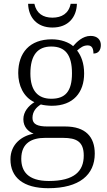

<svg xmlns="http://www.w3.org/2000/svg" viewBox="-20 -751 565 1011"><path d="M256 -606C340 -606 383 -661 385 -731H352C342 -680 305 -658 256 -658C207 -658 172 -680 161 -731H128C130 -661 173 -606 256 -606ZM234 240C399 240 479 169 479 58C479 -30 431 -85 323 -85H230C177 -85 151 -97 151 -130C151 -164 171 -186 195 -201C207 -197 237 -194 253 -194C367 -194 423 -265 423 -364C423 -419 407 -458 386 -485C405 -501 419 -512 442 -512C465 -512 472 -494 472 -469C499 -469 511 -488 511 -514C511 -540 494 -562 457 -562C415 -562 383 -529 365 -508C343 -528 301 -544 253 -544C136 -544 76 -473 76 -366C76 -302 103 -240 161 -213C129 -193 103 -162 103 -123C103 -82 129 -58 157 -47C95 -36 35 8 35 88C35 183 102 240 234 240ZM250 -231C180 -231 140 -273 140 -364C140 -462 179 -506 250 -506C323 -506 359 -463 359 -365C359 -269 323 -231 250 -231ZM237 202C125 202 92 149 92 85C92 0 150 -25 217 -25H312C383 -25 421 -5 421 68C421 150 372 202 237 202Z"/></svg>

Font: Noto Serif Lao Light
Style: Regular
Weight: 300
Designer: Monotype Design Team
Foundry: Monotype Imaging Inc.
Version: Version 2.003